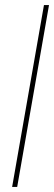

<svg xmlns="http://www.w3.org/2000/svg" viewBox="-20 -740 214 760"><path d="M28 0 154 -720H174L48 0Z"/></svg>

Font: DM Sans Thin
Style: Italic
Weight: 250
Italic angle: -10°
Designer: Colophon Foundry, Jonny Pinhorn
Foundry: Colophon Foundry
Version: Version 4.004;gftools[0.9.30]